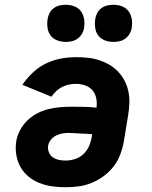

<svg xmlns="http://www.w3.org/2000/svg" viewBox="-20 -778 640 806"><path d="M254 8Q226 8 198 4Q170 0 145 -10Q120 -20 99.5 -37Q79 -54 66 -77Q53 -100 48.5 -127.5Q44 -155 48 -184Q52 -208 64 -231Q76 -254 94.5 -272Q113 -290 136 -302Q159 -314 183.5 -320Q208 -326 232 -328Q256 -330 280 -330Q306 -330 332.5 -329.5Q359 -329 385 -326Q388 -346 384 -365.5Q380 -385 368 -399Q356 -413 337.5 -419.5Q319 -426 298 -426Q284 -426 269.5 -423Q255 -420 241 -413Q227 -406 216 -395.5Q205 -385 196 -372L74 -422Q93 -450 118 -473.5Q143 -497 173 -511.5Q203 -526 235 -532Q267 -538 298 -538Q324 -538 348.5 -535.5Q373 -533 396 -525.5Q419 -518 439.5 -506Q460 -494 476 -477Q492 -460 503 -439Q514 -418 519 -394Q524 -370 523 -345Q522 -320 518 -295L500 -185Q495 -157 485 -130Q475 -103 457 -79.5Q439 -56 415 -38.5Q391 -21 364 -10Q337 1 309 4.5Q281 8 254 8ZM255 -104Q274 -104 294 -110Q314 -116 329.5 -130.5Q345 -145 353.5 -164Q362 -183 365 -203L367 -214Q355 -216 342.5 -216.5Q330 -217 317.5 -217.5Q305 -218 292.5 -219Q280 -220 267 -220Q254 -220 240.5 -217.5Q227 -215 214.5 -208.5Q202 -202 193 -190.5Q184 -179 182 -166Q180 -151 185.5 -138Q191 -125 202 -117.5Q213 -110 226.5 -107Q240 -104 255 -104ZM456 -602Q438 -602 420.5 -608.5Q403 -615 392.5 -629Q382 -643 379.5 -661.5Q377 -680 380 -699Q382 -712 388.5 -724Q395 -736 406 -744Q417 -752 430 -755Q443 -758 456 -758Q475 -758 492 -751.5Q509 -745 519.5 -731Q530 -717 533 -698.5Q536 -680 533 -661Q531 -648 524 -636Q517 -624 506 -616Q495 -608 482 -605Q469 -602 456 -602ZM256 -602Q238 -602 220.5 -608.5Q203 -615 192.5 -629Q182 -643 179.5 -661.5Q177 -680 180 -699Q182 -712 188.5 -724Q195 -736 206 -744Q217 -752 230 -755Q243 -758 256 -758Q275 -758 292 -751.5Q309 -745 319.5 -731Q330 -717 333 -698.5Q336 -680 333 -661Q331 -648 324 -636Q317 -624 306 -616Q295 -608 282 -605Q269 -602 256 -602Z"/></svg>

Font: Iosevka Curly Slab HvEx
Style: Italic
Weight: 900
Width: 7
Italic angle: -9°
Monospace: yes
Designer: Belleve Invis
Foundry: Belleve Invis
Version: Version 11.1.0; ttfautohint (v1.8.3)